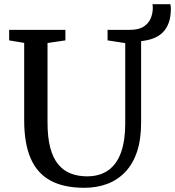

<svg xmlns="http://www.w3.org/2000/svg" viewBox="-20 -885 832 913"><path d="M381 8Q283 8 219.8 -26.5Q156.5 -61 125.8 -132Q95 -203 95 -313V-681L23.5 -693V-743H291V-693L206 -680.5V-302.5Q206 -231.5 219 -182.5Q232 -133.5 256.8 -103.5Q281.5 -73.5 316.2 -60Q351 -46.5 394 -46.5Q455 -46.5 495.5 -75.8Q536 -105 555.8 -161Q575.5 -217 575.5 -296.5V-680L491.5 -693V-743H597Q640.5 -743 664.2 -759.2Q688 -775.5 697.2 -799Q706.5 -822.5 706.5 -845.5Q706.5 -852 706.2 -856.8Q706 -861.5 705 -865H790Q791 -860 791.8 -854.5Q792.5 -849 792.5 -843.5Q792.5 -804 782 -775.8Q771.5 -747.5 752.5 -729.5Q733.5 -711.5 707.8 -702Q682 -692.5 651 -689.5V-302Q651 -220.5 631 -162Q611 -103.5 574.2 -65.8Q537.5 -28 488.5 -10Q439.5 8 381 8Z"/></svg>

Font: Merriweather 20pt
Style: Regular
Weight: 400
Version: Version 2.100